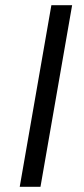

<svg xmlns="http://www.w3.org/2000/svg" viewBox="-20 -720 322 740"><path d="M56 0H136L258 -700H178Z"/></svg>

Font: Fixel Display
Style: Italic
Weight: 400
Italic angle: -10°
Designer: AlfaBravo + MacPaw
Foundry: Kyrylo Tkachov, Marchela Mozhyna, Serhii Makarenko, Maria Weinstein, Zakhar Kryvoshyya
Version: Version 1.210;Glyphs 3.2 (3217)